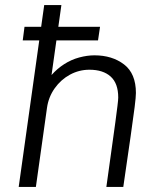

<svg xmlns="http://www.w3.org/2000/svg" viewBox="-20 -740 635 760"><path d="M54 0 155 -720H223L184 -443Q206 -468 234 -486Q262 -504 293.5 -512.5Q325 -521 354 -521Q424 -521 471 -485Q518 -449 518 -372Q518 -357 513 -316.5Q508 -276 497 -200Q486 -124 468 0H401Q413 -88 422 -151Q431 -214 436.5 -255.5Q442 -297 445 -321Q448 -345 448 -354Q448 -410 418 -437Q388 -464 334 -464Q293 -464 257 -444.5Q221 -425 196.5 -390.5Q172 -356 166 -313L122 0ZM70 -580 77 -634H376L368 -580Z"/></svg>

Font: Chivo ExtraLight
Style: Italic
Weight: 250
Italic angle: -8.05°
Designer: Hector Gatti
Foundry: Omnibus-Type
Version: Version 2.002